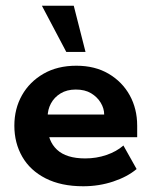

<svg xmlns="http://www.w3.org/2000/svg" viewBox="-20 -639 528 669"><path d="M270 10Q193 10 139 -17.5Q85 -45 57.5 -93Q30 -141 30 -201Q30 -260 56.5 -307Q83 -354 131.5 -382Q180 -410 246 -410Q311 -410 358.5 -382Q406 -354 432 -307Q458 -260 458 -201V-161H95V-240H343Q343 -261 331 -281Q319 -301 297.5 -314Q276 -327 244 -327Q213 -327 191 -313.5Q169 -300 157.5 -278.5Q146 -257 146 -232V-201Q146 -148 178.5 -117.5Q211 -87 277 -87Q316 -87 351 -99Q386 -111 410 -132L456 -50Q424 -23 374.5 -6.5Q325 10 270 10ZM211 -458 126 -619H237L278 -458Z"/></svg>

Font: Rokkitt
Style: Bold
Weight: 700
Designer: Vernon Adams
Foundry: Vernon Adams
Version: Version 3.103